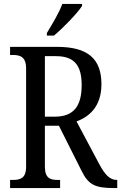

<svg xmlns="http://www.w3.org/2000/svg" viewBox="-20 -951 613 971"><path d="M217 -784V-771H253C302 -812 373 -886 395 -921V-931H295C279 -886 245 -831 217 -784ZM31 0H284V-41H273C235 -41 207 -49 207 -108V-315H278L391 -90C427 -15 462 0 558 0H573V-41H570C535 -41 510 -69 482 -121L367 -337C433 -361 493 -414 493 -525C493 -655 423 -714 269 -714H31V-673H45C81 -673 112 -664 112 -605V-108C112 -49 82 -41 45 -41H31ZM257 -361H207V-667H263C356 -667 393 -620 393 -521C393 -417 355 -361 257 -361Z"/></svg>

Font: Noto Serif Bengali Condensed
Style: Regular
Weight: 400
Width: 3
Designer: Juan Bruce, Universal Thirst, Indian Type Foundry and the Monotype Design Team.
Foundry: Monotype Imaging Inc.
Version: Version 2.003